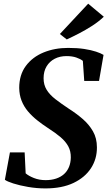

<svg xmlns="http://www.w3.org/2000/svg" viewBox="-20 -1013 584 1044"><path d="M227 11.5Q179.5 11.5 133 3.5Q86.5 -4.5 52.2 -15.5Q18 -26.5 6.5 -35.5L34 -184.5H114L119.5 -70.5Q135.5 -56.5 164.5 -45Q193.5 -33.5 228 -33.5Q260 -33.5 285.2 -42Q310.5 -50.5 328 -66.2Q345.5 -82 355 -104.8Q364.5 -127.5 365 -156.5Q365.5 -190.5 351.5 -216.8Q337.5 -243 309.8 -266.8Q282 -290.5 240.5 -317Q210.5 -336.5 182.5 -358.8Q154.5 -381 132.2 -407.2Q110 -433.5 97.5 -465Q85 -496.5 84.5 -535Q84.5 -606 120.5 -654.5Q156.5 -703 217 -727.8Q277.5 -752.5 350.5 -752.5Q400 -752.5 437.8 -746.8Q475.5 -741 502 -732.2Q528.5 -723.5 543 -714.5L518.5 -573H438L430.5 -682Q417.5 -692.5 395 -700.2Q372.5 -708 341.5 -708Q305.5 -708 277.5 -693.5Q249.5 -679 233.2 -652Q217 -625 217 -587.5Q217 -552 233.5 -525Q250 -498 281.2 -473.8Q312.5 -449.5 355.5 -421Q395 -396 429.5 -366.2Q464 -336.5 485.5 -299Q507 -261.5 507 -212Q507.5 -149 474.8 -98.5Q442 -48 379.5 -18.2Q317 11.5 227 11.5ZM343 -798.5 305.5 -828 459.5 -993 544.5 -922Q516 -895 480.5 -872.2Q445 -849.5 409.2 -831Q373.5 -812.5 343 -798.5Z"/></svg>

Font: Merriweather 72pt
Style: Bold Italic
Weight: 700
Italic angle: -7.8°
Version: Version 2.101